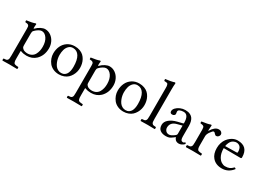

<svg xmlns="http://www.w3.org/2000/svg" viewBox="-20 -1560 3629 2656"><g transform="rotate(30 1794.5 -232.0)"><path d="M174.8 -335Q165.5 -325.2 162.4 -316.2Q159.2 -307.1 159.2 -291V-105Q159.2 -78.6 163.3 -68.8Q167.5 -59.1 183.1 -44.9Q195.3 -34.2 216.1 -29.1Q236.8 -23.9 253.9 -23.9Q293.9 -23.9 322.8 -40.8Q351.6 -57.6 366.7 -85.7Q381.8 -113.8 388.4 -144Q395 -174.3 395 -208Q395 -290.5 360.1 -341.8Q325.2 -393.1 275.9 -393.1Q254.9 -393.1 227.1 -376.7Q199.2 -360.4 174.8 -335ZM167 -368.2Q199.7 -401.4 237.3 -420.2Q274.9 -439 304.2 -439Q353.5 -439 394.8 -410.2Q436 -381.3 458.5 -334.5Q481 -287.6 481 -234.9Q481 -118.2 407.2 -45.9Q348.6 9.8 259.8 9.8Q210.9 9.8 172.9 -5.4Q165 -9.3 162.1 -8.3Q159.2 -7.3 159.2 2V109.9Q159.2 131.8 160.2 145.3Q161.1 158.7 165 169.4Q168.9 180.2 173.3 185.3Q177.7 190.4 188.7 194.1Q199.7 197.8 210.2 199Q220.7 200.2 241.2 201.2Q245.6 205.6 245.6 217.5Q245.6 229.5 241.2 233.9Q155.3 231.9 120.1 231.9Q91.8 231.9 7.8 233.9Q3.4 229.5 3.4 217.5Q3.4 205.6 7.8 201.2Q33.7 199.7 45.4 197.5Q57.1 195.3 66.4 185.5Q75.7 175.8 77.9 158.9Q80.1 142.1 80.1 109.9V-316.9Q80.1 -339.4 77.9 -351.1Q75.7 -362.8 67.6 -370.4Q59.6 -377.9 48.6 -380.4Q37.6 -382.8 15.1 -384.8Q13.7 -389.6 12.7 -398.9Q11.7 -408.2 13.2 -413.1Q106 -424.8 147.9 -441.9Q161.1 -441.9 161.1 -435.1Q157.2 -407.2 157.2 -371.1Q157.2 -367.7 159.2 -366.5Q161.1 -365.2 163.3 -365.7Q165.5 -366.2 167 -368.2Z M566.4 -205.1Q566.4 -269.5 590.8 -322Q615.2 -374.5 664.1 -406.7Q712.9 -439 778.3 -439Q823.2 -439 859.4 -425.5Q895.5 -412.1 919.2 -389.9Q942.9 -367.7 958.7 -337.9Q974.6 -308.1 981.4 -277.3Q988.3 -246.6 988.3 -213.9Q988.3 -183.1 980.7 -152.3Q973.1 -121.6 956.3 -92Q939.5 -62.5 915.5 -40Q891.6 -17.6 855.5 -3.9Q819.3 9.8 776.4 9.8Q725.6 9.8 684.3 -9.3Q643.1 -28.3 618.2 -59.6Q593.3 -90.8 579.8 -128.2Q566.4 -165.5 566.4 -205.1ZM767.6 -405.8Q727.5 -405.8 700.7 -378.7Q673.8 -351.6 663.1 -313Q652.3 -274.4 652.3 -228Q652.3 -203.6 657 -177Q661.6 -150.4 672.6 -122.6Q683.6 -94.7 699.5 -72.8Q715.3 -50.8 740 -36.9Q764.6 -22.9 794.4 -22.9Q810.1 -22.9 824 -26.6Q837.9 -30.3 852.5 -41Q867.2 -51.8 877.9 -68.8Q888.7 -85.9 895.5 -115Q902.3 -144 902.3 -182.1Q902.3 -291.5 867.4 -348.6Q832.5 -405.8 767.6 -405.8Z M1204.1 -335Q1194.8 -325.2 1191.7 -316.2Q1188.5 -307.1 1188.5 -291V-105Q1188.5 -78.6 1192.6 -68.8Q1196.8 -59.1 1212.4 -44.9Q1224.6 -34.2 1245.4 -29.1Q1266.1 -23.9 1283.2 -23.9Q1323.2 -23.9 1352.1 -40.8Q1380.9 -57.6 1396 -85.7Q1411.1 -113.8 1417.7 -144Q1424.3 -174.3 1424.3 -208Q1424.3 -290.5 1389.4 -341.8Q1354.5 -393.1 1305.2 -393.1Q1284.2 -393.1 1256.3 -376.7Q1228.5 -360.4 1204.1 -335ZM1196.3 -368.2Q1229 -401.4 1266.6 -420.2Q1304.2 -439 1333.5 -439Q1382.8 -439 1424.1 -410.2Q1465.3 -381.3 1487.8 -334.5Q1510.3 -287.6 1510.3 -234.9Q1510.3 -118.2 1436.5 -45.9Q1377.9 9.8 1289.1 9.8Q1240.2 9.8 1202.1 -5.4Q1194.3 -9.3 1191.4 -8.3Q1188.5 -7.3 1188.5 2V109.9Q1188.5 131.8 1189.5 145.3Q1190.4 158.7 1194.3 169.4Q1198.2 180.2 1202.6 185.3Q1207 190.4 1218 194.1Q1229 197.8 1239.5 199Q1250 200.2 1270.5 201.2Q1274.9 205.6 1274.9 217.5Q1274.9 229.5 1270.5 233.9Q1184.6 231.9 1149.4 231.9Q1121.1 231.9 1037.1 233.9Q1032.7 229.5 1032.7 217.5Q1032.7 205.6 1037.1 201.2Q1063 199.7 1074.7 197.5Q1086.4 195.3 1095.7 185.5Q1105 175.8 1107.2 158.9Q1109.4 142.1 1109.4 109.9V-316.9Q1109.4 -339.4 1107.2 -351.1Q1105 -362.8 1096.9 -370.4Q1088.9 -377.9 1077.9 -380.4Q1066.9 -382.8 1044.4 -384.8Q1043 -389.6 1042 -398.9Q1041 -408.2 1042.5 -413.1Q1135.3 -424.8 1177.2 -441.9Q1190.4 -441.9 1190.4 -435.1Q1186.5 -407.2 1186.5 -371.1Q1186.5 -367.7 1188.5 -366.5Q1190.4 -365.2 1192.6 -365.7Q1194.8 -366.2 1196.3 -368.2Z M1595.7 -205.1Q1595.7 -269.5 1620.1 -322Q1644.5 -374.5 1693.4 -406.7Q1742.2 -439 1807.6 -439Q1852.5 -439 1888.7 -425.5Q1924.8 -412.1 1948.5 -389.9Q1972.2 -367.7 1988 -337.9Q2003.9 -308.1 2010.7 -277.3Q2017.6 -246.6 2017.6 -213.9Q2017.6 -183.1 2010 -152.3Q2002.4 -121.6 1985.6 -92Q1968.8 -62.5 1944.8 -40Q1920.9 -17.6 1884.8 -3.9Q1848.6 9.8 1805.7 9.8Q1754.9 9.8 1713.6 -9.3Q1672.4 -28.3 1647.5 -59.6Q1622.6 -90.8 1609.1 -128.2Q1595.7 -165.5 1595.7 -205.1ZM1796.9 -405.8Q1756.8 -405.8 1730 -378.7Q1703.1 -351.6 1692.4 -313Q1681.6 -274.4 1681.6 -228Q1681.6 -203.6 1686.3 -177Q1690.9 -150.4 1701.9 -122.6Q1712.9 -94.7 1728.8 -72.8Q1744.6 -50.8 1769.3 -36.9Q1793.9 -22.9 1823.7 -22.9Q1839.4 -22.9 1853.3 -26.6Q1867.2 -30.3 1881.8 -41Q1896.5 -51.8 1907.2 -68.8Q1918 -85.9 1924.8 -115Q1931.6 -144 1931.6 -182.1Q1931.6 -291.5 1896.7 -348.6Q1861.8 -405.8 1796.9 -405.8Z M2153.8 -122.1V-559.1Q2153.8 -579.1 2153.1 -592.3Q2152.3 -605.5 2148.9 -614.7Q2145.5 -624 2142.8 -628.7Q2140.1 -633.3 2132.1 -636Q2124 -638.7 2118.2 -639.4Q2112.3 -640.1 2098.6 -640.6Q2092.8 -641.1 2089.4 -641.1Q2085 -645.5 2083.5 -655Q2082 -664.6 2083.5 -670.9Q2113.8 -673.3 2159.4 -682.1Q2205.1 -690.9 2223.6 -698.2Q2236.8 -698.2 2236.8 -688Q2232.4 -647.9 2232.4 -583V-122.1Q2232.4 -89.8 2234.6 -73Q2236.8 -56.2 2246.1 -46.4Q2255.4 -36.6 2267.1 -34.4Q2278.8 -32.2 2304.7 -30.8Q2309.1 -26.4 2309.1 -14.4Q2309.1 -2.4 2304.7 2Q2218.8 0 2193.4 0Q2165.5 0 2081.5 2Q2077.1 -2.4 2077.1 -14.4Q2077.1 -26.4 2081.5 -30.8Q2107.4 -32.2 2119.1 -34.4Q2130.9 -36.6 2140.1 -46.4Q2149.4 -56.2 2151.6 -73Q2153.8 -89.8 2153.8 -122.1Z M2615.2 -232.9 2536.1 -211.9Q2441.4 -187 2441.4 -102.1Q2441.4 -75.2 2460.2 -53Q2479 -30.8 2513.2 -30.8Q2547.4 -30.8 2601.1 -74.2Q2615.2 -85 2615.2 -100.1ZM2615.2 -47.9H2613.3L2593.3 -32.2Q2560.1 -6.3 2539.3 1.7Q2518.6 9.8 2484.4 9.8Q2427.7 9.8 2393.1 -16.1Q2358.4 -42 2358.4 -98.1Q2358.4 -147.9 2403.8 -186.3Q2449.2 -224.6 2523.4 -243.2L2609.4 -264.2Q2615.2 -266.1 2615.2 -275.9Q2615.2 -405.8 2534.2 -405.8Q2501 -405.8 2476.1 -395.3Q2451.2 -384.8 2451.2 -363.8Q2451.2 -350.1 2453.1 -344.2Q2456.1 -338.4 2456.1 -326.2Q2456.1 -314.5 2444.1 -303.7Q2432.1 -293 2412.1 -293Q2377.4 -293 2377.4 -328.1Q2377.4 -354.5 2401.4 -380.4Q2425.3 -406.2 2463.9 -422.6Q2502.4 -439 2542.5 -439Q2566.4 -439 2586.4 -435.3Q2606.4 -431.6 2627 -420.4Q2647.5 -409.2 2661.6 -391.1Q2675.8 -373 2684.6 -342Q2693.4 -311 2693.4 -270V-121.1Q2693.4 -106.9 2693.6 -98.6Q2693.8 -90.3 2695.1 -78.9Q2696.3 -67.4 2698.7 -61Q2701.2 -54.7 2705.6 -48.3Q2710 -42 2717 -39.1Q2724.1 -36.1 2733.4 -36.1Q2742.7 -36.1 2749 -40Q2755.4 -43.9 2758.8 -47.9Q2762.2 -51.8 2764.2 -51.8Q2767.1 -51.8 2772.2 -45.9Q2777.3 -40 2777.3 -35.2Q2777.3 -31.7 2766.8 -21.5Q2756.3 -11.2 2735.4 -0.7Q2714.4 9.8 2692.4 9.8Q2673.8 9.8 2659.2 3.9Q2644.5 -2 2636 -11.5Q2627.4 -21 2622.6 -29.8Q2617.7 -38.6 2615.2 -47.9Z M2878.9 -316.9Q2878.9 -357.4 2867.2 -369.1Q2855.5 -380.9 2814 -384.8Q2811 -388.7 2810.8 -398.9Q2810.5 -409.2 2812 -413.1Q2907.7 -425.3 2948.7 -441.9Q2961.9 -441.9 2961.9 -435.1Q2957 -387.2 2957 -355Q2957 -349.6 2960 -349.1Q2962.4 -349.1 2965.8 -356Q2985.8 -390.1 3015.1 -414.6Q3044.4 -439 3076.7 -439Q3105.5 -439 3121.1 -423.6Q3136.7 -408.2 3136.7 -391.1Q3136.7 -372.1 3122.3 -356.4Q3107.9 -340.8 3089.8 -340.8Q3080.6 -340.8 3073.5 -345Q3066.4 -349.1 3057.6 -359.4L3048.8 -370.1Q3042 -377 3027.8 -377Q3016.1 -377 2981.9 -328.1Q2958 -292.5 2958 -261.2V-122.1Q2958 -100.6 2959 -86.9Q2960 -73.2 2964.1 -62.7Q2968.3 -52.2 2972.7 -47.1Q2977.1 -42 2988 -38.3Q2999 -34.7 3009.3 -33.4Q3019.5 -32.2 3040 -30.8Q3044.4 -26.4 3044.4 -14.4Q3044.4 -2.4 3040 2Q2954.1 0 2918.9 0Q2888.7 0 2804.7 2Q2800.3 -2.4 2800.3 -14.4Q2800.3 -26.4 2804.7 -30.8Q2831.1 -32.2 2843 -34.7Q2855 -37.1 2864.5 -46.9Q2874 -56.6 2876.5 -73.2Q2878.9 -89.8 2878.9 -122.1Z M3266.6 -282.2 3447.8 -285.2Q3462.4 -285.2 3462.4 -298.8Q3462.4 -328.6 3455.1 -350.3Q3447.8 -372.1 3435.1 -383.1Q3422.4 -394 3408.7 -398.9Q3395 -403.8 3379.4 -403.8Q3369.6 -403.8 3360.1 -402.1Q3350.6 -400.4 3335.2 -393.3Q3319.8 -386.2 3307.4 -374Q3294.9 -361.8 3283.4 -337.9Q3272 -314 3266.6 -282.2ZM3528.8 -92.8Q3545.4 -91.3 3549.8 -77.1Q3482.4 9.8 3379.4 9.8Q3281.2 9.8 3226.6 -54.2Q3179.7 -107.9 3179.7 -202.1Q3179.7 -246.1 3192.1 -284.7Q3204.6 -323.2 3225.1 -350.6Q3245.6 -377.9 3271.7 -397.9Q3297.9 -418 3325.4 -427.5Q3353 -437 3379.4 -437Q3548.3 -437 3548.3 -263.2Q3548.3 -246.1 3529.8 -246.1L3263.7 -248Q3263.7 -163.6 3295.4 -110.8Q3317.4 -74.7 3346.4 -56.9Q3375.5 -39.1 3404.8 -39.1Q3446.8 -39.1 3473.4 -51Q3500 -63 3528.8 -92.8Z"/></g></svg>

Font: Linux Libertine G
Style: Regular
Weight: 400
Designer: Philipp H. Poll
Foundry: Philipp H. Poll
Version: Version 4.7.5